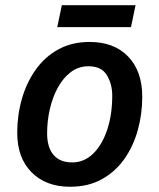

<svg xmlns="http://www.w3.org/2000/svg" viewBox="-20 -711 614 740"><path d="M250 8.8Q157.2 8.8 101.8 -46.9Q46.4 -102.5 46.4 -199.2Q46.4 -266.6 64.2 -329.3Q82 -392.1 117.2 -441.9Q152.3 -491.7 204.6 -520.5Q256.8 -549.3 325.7 -549.3Q419.9 -549.3 474.1 -492.9Q528.3 -436.5 528.3 -337.9Q528.3 -272 511.2 -210Q494.1 -147.9 459.5 -98.6Q424.8 -49.3 372.6 -20.3Q320.3 8.8 250 8.8ZM258.3 -85Q304.2 -85 338.9 -118.7Q373.5 -152.3 393.1 -210.7Q412.6 -269 412.6 -342.8Q412.6 -387.2 391.8 -421.4Q371.1 -455.6 320.8 -455.6Q282.7 -455.6 253.2 -433.3Q223.6 -411.1 203.1 -373.8Q182.6 -336.4 172.1 -290.5Q161.6 -244.6 161.6 -197.3Q161.6 -143.1 186.3 -114Q210.9 -85 258.3 -85ZM200.7 -606.4 218.3 -690.9H502.4L484.9 -606.4Z"/></svg>

Font: Open Sans SemiBold
Style: Italic
Weight: 600
Italic angle: -12°
Designer: Monotype Design Team
Foundry: Monotype Imaging Inc.
Version: Version 3.003; ttfautohint (v1.8.4)